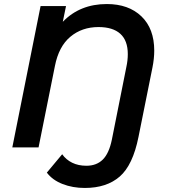

<svg xmlns="http://www.w3.org/2000/svg" viewBox="-20 -730 837 951"><path d="M744 -479Q744 -440 735 -395L666 -52Q638 88 573 144.5Q508 201 400 201Q340 201 290 181.5Q240 162 212 125L288 34Q307 61 337.5 76Q368 91 408 91Q458 91 489 60.5Q520 30 534 -38L606 -399Q613 -431 613 -462Q613 -529 576 -562.5Q539 -596 468 -596Q386 -596 328.5 -548Q271 -500 252 -403L171 0H41L181 -700H307L291 -622Q376 -710 509 -710Q617 -710 680.5 -649Q744 -588 744 -479Z"/></svg>

Font: Montserrat Alternates SemiBold
Style: Italic
Weight: 600
Italic angle: -11.3°
Designer: Julieta Ulanovsky
Foundry: Julieta Ulanovsky
Version: Version 7.200